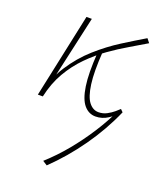

<svg xmlns="http://www.w3.org/2000/svg" viewBox="-131 -499 742 874"><g transform="rotate(20 240.0 -61.5)"><path d="M60 0Q78 -87 119.5 -151Q161 -215 215 -263Q269 -311 326 -347Q383 -383 432 -412L447 -393Q411 -371 367 -345.5Q323 -320 278 -288Q233 -256 192 -214.5Q151 -173 120.5 -120.5Q90 -68 75 0ZM199 289 177 275Q228 229 272.5 175Q317 121 355.5 61Q394 1 423 -62L441 -56Q399 40 336.5 128.5Q274 217 199 289ZM51 0 138 -408H164L73 0ZM331 4Q298 4 275 -23Q252 -50 243 -110Q234 -170 241 -270L262 -285Q255 -185 263 -127Q271 -69 290.5 -44Q310 -19 337 -19Q359 -19 377.5 -29Q396 -39 409.5 -50.5Q423 -62 429 -68L441 -56Q418 -32 390.5 -14Q363 4 331 4Z"/></g></svg>

Font: Ysabeau Office Thin
Style: Italic
Weight: 250
Italic angle: -12°
Designer: Christian Thalmann (Catharsis Fonts)
Version: Version 2.001;gftools[0.9.30]; featfreeze: tnum,lnum,ss02